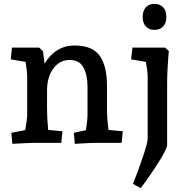

<svg xmlns="http://www.w3.org/2000/svg" viewBox="-20 -741 967 996"><path d="M39 -52 111 -66Q121 -122 121 -146V-343Q121 -364 113 -420L36 -433L42 -494H183L203 -476L211 -411Q269 -505 367 -505Q459 -505 497 -452Q535 -399 535 -296V-176Q535 -125 543 -67L617 -60L611 0H476Q458 0 368 5L363 -52L426 -66Q434 -120 434 -146V-290Q434 -352 413 -391Q392 -430 341 -430Q290 -430 257 -386Q224 -342 224 -271V-176Q224 -127 230 -67L304 -60L298 0H158Q139 0 44 5ZM746 -21V-117V-343Q746 -368 737 -420L660 -433L667 -494H836L856 -476Q853 -447 850 -397.5Q847 -348 847 -313V10Q847 30 805 97Q763 164 710 235L670 213Q699 139 722.5 69Q746 -1 746 -21ZM720 -653Q720 -684 736 -702.5Q752 -721 781 -721Q810 -721 826.5 -703Q843 -685 843 -653Q843 -622 826.5 -604Q810 -586 781 -586Q752 -586 736 -604.5Q720 -623 720 -653Z"/></svg>

Font: Andada Pro SemiBold
Style: Regular
Weight: 600
Designer: Carolina Giovagnoli
Foundry: Huerta Tipografica
Version: Version 3.005